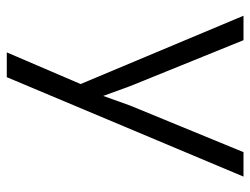

<svg xmlns="http://www.w3.org/2000/svg" viewBox="-105 -405 730 560"><g transform="rotate(90 260.0 -125.0)"><path d="M495.1 -470.2 205.1 220.2H132.8L225.1 4.9L25.9 -470.2H97.2L231 -140.1L259.8 -61L288.1 -140.1L423.8 -470.2Z"/></g></svg>

Font: Kreadon
Style: Regular
Weight: 400
Designer: kohakuno
Foundry: StudioGnu
Version: Version 1.000;Glyphs 3.1.2 (3151)